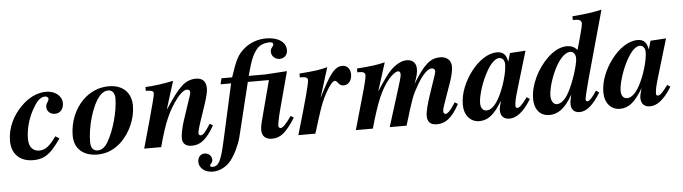

<svg xmlns="http://www.w3.org/2000/svg" viewBox="-57 -930 4845 1361"><g transform="rotate(-5 2365.5 -249.0)"><path d="M318 -142C270 -75 239 -51 196 -51C152 -51 123 -82 123 -140C123 -207 143 -280 176 -341C204 -392 231 -429 269 -429C281 -429 293 -422 293 -412C293 -390 272 -384 272 -354C272 -324 296 -301 330 -301C367 -301 392 -330 392 -372C392 -425 340 -462 280 -462C213 -462 151 -429 100 -377C38 -315 -5 -230 -5 -138C-5 -40 57 13 148 13C181 13 208 7 231 -5C276 -28 308 -72 346 -124Z M724 -462C656 -462 592 -435 541 -385C481 -326 441 -235 441 -135C441 -37 511 13 605 13C672 13 731 -13 780 -62C841 -123 885 -217 885 -311C885 -403 825 -462 728 -462ZM766 -372C766 -285 729 -145 680 -65C659 -31 635 -16 609 -16C579 -16 560 -36 560 -80C560 -182 599 -335 659 -402C678 -423 698 -433 719 -433C748 -433 766 -410 766 -372Z M1416 -135C1376 -73 1362 -59 1345 -59C1337 -59 1331 -66 1331 -76C1331 -86 1336 -109 1355 -165L1390 -269C1406 -316 1418 -361 1418 -385C1418 -434 1396 -462 1345 -462C1308 -462 1272 -447 1245 -421C1208 -386 1190 -362 1123 -263H1122L1184 -461C1120 -447 1041 -436 985 -434V-407C1027 -406 1040 -402 1040 -383C1040 -371 1028 -324 995 -204L938 0H1059C1105 -174 1142 -255 1204 -336C1224 -363 1255 -390 1273 -390C1286 -390 1298 -386 1298 -369C1298 -366 1294 -351 1291 -341L1236 -176C1220 -128 1210 -77 1210 -51C1210 -10 1235 9 1278 9C1338 9 1383 -25 1438 -122Z M1992 -140C1953 -84 1930 -61 1914 -61C1907 -61 1899 -69 1899 -77C1899 -88 1907 -133 1919 -179L1994 -459C1893 -453 1853 -449 1838 -449H1721C1751 -561 1766 -597 1798 -636C1817 -659 1851 -673 1888 -673C1905 -673 1914 -668 1914 -656C1914 -640 1892 -635 1892 -606C1892 -575 1917 -550 1950 -550C1983 -550 2007 -573 2007 -608C2007 -664 1953 -703 1865 -703C1808 -703 1752 -682 1714 -651C1656 -604 1642 -564 1603 -449H1527L1517 -407H1592L1503 -6C1471 136 1454 171 1410 171C1398 171 1393 167 1393 161C1393 148 1412 145 1412 122C1412 93 1390 72 1361 72C1332 72 1312 95 1312 127C1312 172 1353 205 1409 205C1458 205 1507 180 1540 138C1571 99 1604 30 1617 -22L1711 -407H1861L1791 -141C1776 -85 1776 -74 1776 -57C1776 -15 1802 9 1847 9C1907 9 1947 -22 2014 -127Z M2216 -253 2281 -462C2221 -447 2202 -444 2081 -434V-407C2125 -407 2137 -401 2137 -382C2137 -357 2106 -240 2035 0H2156L2187 -99C2220 -204 2235 -238 2261 -285C2288 -334 2312 -361 2326 -361C2346 -361 2348 -323 2387 -323C2420 -323 2445 -354 2445 -396C2445 -436 2422 -462 2388 -462C2334 -462 2296 -412 2217 -253Z M3159 -135C3155 -130 3151 -124 3147 -117C3124 -80 3102 -59 3089 -59C3080 -59 3073 -65 3073 -77C3073 -95 3076 -103 3094 -154L3139 -282C3154 -325 3162 -365 3162 -391C3162 -432 3133 -462 3085 -462C3013 -462 2968 -422 2887 -290C2907 -342 2913 -367 2913 -395C2913 -437 2888 -462 2846 -462C2806 -462 2764 -436 2732 -404C2705 -377 2676 -336 2628 -262H2627L2690 -461C2627 -446 2603 -443 2490 -434V-407H2508C2534 -407 2546 -398 2546 -382C2546 -367 2538 -329 2510 -232L2444 0H2565C2618 -189 2655 -274 2712 -342C2734 -368 2762 -389 2777 -389C2787 -389 2795 -383 2795 -367C2795 -350 2782 -309 2750 -207L2685 0H2805C2863 -192 2870 -210 2906 -273C2948 -348 2988 -389 3018 -389C3030 -389 3041 -379 3041 -368C3041 -362 3038 -351 3034 -338L2990 -208C2968 -144 2953 -86 2953 -57C2953 -11 2977 9 3020 9C3082 9 3129 -25 3181 -122Z M3671 -127C3630 -72 3614 -57 3598 -57C3590 -57 3586 -63 3586 -72C3586 -97 3592 -126 3616 -205L3691 -456L3580 -449L3563 -390H3562C3553 -441 3531 -462 3488 -462C3423 -462 3355 -415 3302 -345C3251 -278 3215 -194 3215 -114C3215 -38 3258 13 3323 13C3384 13 3431 -24 3487 -119C3475 -78 3473 -64 3473 -50C3473 -7 3499 14 3536 14C3583 14 3634 -18 3692 -112ZM3539 -373C3539 -313 3506 -202 3467 -133C3440 -84 3408 -58 3381 -58C3355 -58 3338 -75 3338 -115C3338 -153 3359 -234 3394 -305C3422 -362 3460 -420 3502 -420C3524 -420 3539 -400 3539 -373Z M4253 -699C4193 -685 4144 -678 4044 -670V-643H4065C4091 -643 4106 -633 4106 -615C4106 -606 4102 -581 4077 -493L4059 -429C4037 -454 4013 -462 3984 -462C3939 -462 3889 -436 3846 -394C3773 -324 3715 -211 3715 -112C3715 -29 3760 13 3821 13C3882 13 3935 -24 3987 -118C3978 -79 3976 -66 3976 -50C3976 -12 3998 11 4036 11C4085 11 4131 -27 4186 -115L4164 -131C4136 -86 4111 -60 4096 -60C4090 -60 4085 -69 4085 -75C4085 -84 4101 -152 4136 -278ZM4044 -371C4044 -327 4002 -197 3966 -133C3939 -84 3909 -59 3880 -59C3855 -59 3839 -86 3839 -122C3839 -164 3860 -242 3893 -308C3922 -366 3964 -421 4007 -420C4029 -420 4044 -399 4044 -371Z M4671 -127C4630 -72 4614 -57 4598 -57C4590 -57 4586 -63 4586 -72C4586 -97 4592 -126 4616 -205L4691 -456L4580 -449L4563 -390H4562C4553 -441 4531 -462 4488 -462C4423 -462 4355 -415 4302 -345C4251 -278 4215 -194 4215 -114C4215 -38 4258 13 4323 13C4384 13 4431 -24 4487 -119C4475 -78 4473 -64 4473 -50C4473 -7 4499 14 4536 14C4583 14 4634 -18 4692 -112ZM4539 -373C4539 -313 4506 -202 4467 -133C4440 -84 4408 -58 4381 -58C4355 -58 4338 -75 4338 -115C4338 -153 4359 -234 4394 -305C4422 -362 4460 -420 4502 -420C4524 -420 4539 -400 4539 -373Z"/></g></svg>

Font: STIXGeneral
Style: Bold Italic
Weight: 700
Italic angle: -16.33°
Designer: MicroPress Inc., with final additions and corrections provided by Coen Hoffman, Elsevier (retired)
Version: Version 1.1.0